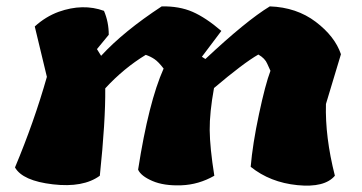

<svg xmlns="http://www.w3.org/2000/svg" viewBox="-20 -582 1134 602"><path d="M652 -31Q603 -3 548.5 -1Q494 1 458 -14.5Q422 -30 413 -50Q446 -262 493 -367Q477 -388 464.5 -396.5Q452 -405 437 -410Q368 -368 310 -305Q311 -203 293 -31Q241 7 146 -4Q51 -15 27 -57Q87 -200 127 -341L89 -499Q123 -530 164 -545Q240 -572 306 -548Q321 -513 321 -473L284 -428L297 -407Q368 -484 487 -562Q542 -563 583.5 -545Q625 -527 674 -485L613 -404L624 -397Q752 -517 826 -562Q910 -559 970 -513.5Q1030 -468 1049 -412L1002 -256Q999 -153 1030 -31Q998 7 912.5 -1.5Q827 -10 766 -59Q772 -130 792 -224Q812 -318 828 -360Q821 -376 818 -382Q811 -399 790 -411Q743 -384 651 -306Q637 -229 637.5 -174Q638 -119 652 -31Z"/></svg>

Font: Tillana ExtraBold
Style: Regular
Weight: 800
Designer: Lipi Raval (Devanagari, Latin), Jonny Pinhorn (Latin)
Foundry: Indian Type Foundry
Version: Version 2.003;PS 1.0;hotconv 1.0.79;makeotf.lib2.5.61930; tt